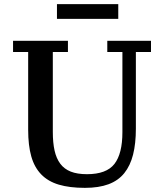

<svg xmlns="http://www.w3.org/2000/svg" viewBox="-20 -895 790 927"><path d="M390 12Q316 12 264 -3.5Q212 -19 179 -53Q146 -87 131 -140Q116 -193 116 -268V-644H43V-698H308V-644H235V-258Q235 -206 243.5 -168Q252 -130 271 -104.5Q290 -79 321.5 -66.5Q353 -54 400 -54Q494 -54 532.5 -103.5Q571 -153 571 -257V-644H498V-698H709V-644H636V-274Q636 -202 622.5 -148.5Q609 -95 580 -59Q551 -23 504 -5.5Q457 12 390 12ZM255 -875H551V-804H255Z"/></svg>

Font: IBM Plex Serif Medm
Style: Regular
Weight: 500
Designer: Mike Abbink, Paul van der Laan, Pieter van Rosmalen
Foundry: Bold Monday
Version: Version 3.001